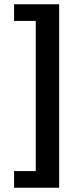

<svg xmlns="http://www.w3.org/2000/svg" viewBox="-20 -728 384 900"><path d="M46 152V74H147.6V-630H46V-708H257.3V152Z"/></svg>

Font: SourceSans3VF
Style: Regular
Weight: 200
Designer: Paul D. Hunt
Foundry: Adobe
Version: Version 3.052;hotconv 1.1.0;makeotfexe 2.6.0